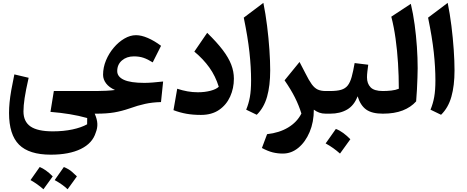

<svg xmlns="http://www.w3.org/2000/svg" viewBox="-20 -804 3301 1358"><path d="M182.6 -253.9Q162.1 -164.1 154.1 -109.9Q146 -55.7 146 -16.1Q146 56.2 196 90.6Q246.1 125 354 125Q429.2 125 492.2 111.6Q555.2 98.1 596.2 75.2L596.7 30.8Q537.6 14.2 473.6 3.7Q409.7 -6.8 336.9 -12.7L360.8 -160.2H663.6V0H649.9Q667 39.1 668.5 70.8Q669.9 102.5 657.2 133.8Q634.3 209 551.8 249.5Q469.2 290 339.4 290Q185.5 290 114.7 219.2Q43.9 148.4 43.9 -4.9Q43.9 -40.5 47.6 -78.9Q51.3 -117.2 59.6 -165.3Q67.9 -213.4 81.5 -277.8ZM195.8 469.7Q199.2 465.3 260.7 377.4Q303.2 393.6 353 443.4Q336.4 466.8 320.1 489.3Q303.7 511.7 287.1 534.7Q246.1 498 195.8 469.7ZM366.7 469.7Q389.2 439 431.6 377.4Q467.3 391.6 490.2 412.1Q513.2 432.6 523.9 443.4Q507.3 466.8 491 489.3Q474.6 511.7 458 534.7Q426.8 503.4 366.7 469.7Z M941.9 -555.2Q979.5 -555.2 1025.1 -535.6Q1070.8 -516.1 1119.1 -480L1060.1 -362.8Q1024.4 -385.3 994.6 -395.3Q964.8 -405.3 927.2 -405.3Q876 -405.3 842.5 -376.5Q809.1 -347.7 809.1 -301.3Q809.1 -261.2 856.2 -239.5Q903.3 -217.8 1001 -217.8Q1026.9 -217.8 1061 -220.5Q1095.2 -223.1 1133.8 -227.5L1118.7 -82Q1058.1 -80.6 1006.3 -69.3Q954.6 -58.1 896.5 -37.1Q839.8 -17.6 787.4 -8.8Q734.9 0 663.6 0Q644 0 644 -36.6V-123.5Q644 -160.2 663.6 -160.2Q694.3 -160.2 731.4 -162.1Q768.6 -164.1 793.5 -167.5Q752 -185.5 730.5 -213.9Q709 -242.2 709 -274.9Q709 -327.1 729.7 -377Q750.5 -426.8 784.7 -467Q818.8 -507.3 859.9 -531.2Q900.9 -555.2 941.9 -555.2Z M1634.3 -247.6Q1634.3 -179.7 1607.9 -121.1Q1581.5 -62.5 1529.8 -26.9Q1478 8.8 1401.4 8.8Q1343.8 8.8 1297.9 0.5Q1252 -7.8 1207 -24.9L1233.4 -176.3Q1271 -164.1 1306.6 -157.7Q1342.3 -151.4 1379.4 -151.4Q1427.7 -151.4 1468.3 -161.9Q1508.8 -172.4 1527.3 -190.4Q1503.9 -266.1 1460.9 -326.2Q1418 -386.2 1354.5 -439L1445.3 -571.8Q1513.7 -505.4 1555.2 -450.7Q1596.7 -396 1615.5 -346.9Q1634.3 -297.9 1634.3 -247.6Z M1842.8 -783.7Q1858.4 -707 1869.1 -620.8Q1879.9 -534.7 1885.5 -452.6Q1891.1 -370.6 1891.1 -306.2Q1891.1 -198.2 1868.9 -119.9Q1846.7 -41.5 1795.9 7.8L1721.2 -28.3Q1738.8 -70.3 1747.3 -117.4Q1755.9 -164.6 1755.9 -235.4Q1755.9 -327.6 1744.4 -433.8Q1732.9 -540 1704.1 -679.2Z M2098.6 -365.7 2140.1 -285.6Q2165 -235.4 2184.8 -208.3Q2204.6 -181.2 2227.3 -170.7Q2250 -160.2 2283.7 -160.2H2284.2V0H2283.7Q2258.3 0 2238.3 -7.3Q2218.3 -14.6 2199.7 -28.3Q2199.7 59.6 2169.9 129.9Q2140.1 200.2 2090.6 241.2Q2041 282.2 1980.5 282.2Q1943.4 282.2 1908.9 273.7Q1874.5 265.1 1832.5 242.7L1869.1 145Q1956.1 135.3 2018.6 97.4Q2081.1 59.6 2111.8 -1Q2093.8 -59.1 2065.7 -115Q2037.6 -170.9 1992.7 -235.8Z M2284.2 0Q2274.4 0 2269.5 -7.8Q2264.6 -15.6 2264.6 -36.6V-123.5Q2264.6 -144.5 2269.5 -152.3Q2274.4 -160.2 2284.2 -160.2H2315.4Q2363.3 -160.2 2392.8 -168.9Q2422.4 -177.7 2439.5 -199.5Q2456.5 -221.2 2467.3 -259.8Q2478 -298.3 2488.3 -357.9L2584.5 -346.2Q2581.1 -320.8 2578.4 -298.1Q2575.7 -275.4 2575.7 -256.8Q2575.7 -212.9 2601.1 -186.5Q2626.5 -160.2 2687.5 -160.2H2688V0H2687.5Q2610.8 0 2570.1 -29.1Q2529.3 -58.1 2509.3 -123Q2484.9 -58.1 2435.1 -29.1Q2385.3 0 2315.4 0ZM2355.5 107.9Q2382.8 118.2 2408.4 137.2Q2434.1 156.2 2458 180.7Q2421.4 231.9 2384.8 282.2Q2362.3 262.2 2337.2 244.1Q2312 226.1 2283.2 210.4Q2301.8 184.1 2319.8 158.7Q2337.9 133.3 2355.5 107.9Z M2885.7 -776.9Q2902.3 -707.5 2912.8 -629.6Q2923.3 -551.8 2928.7 -473.1Q2934.1 -394.5 2934.1 -321.3Q2934.1 -295.4 2932.6 -254.9Q2931.2 -214.4 2929 -169.9Q2926.8 -125.5 2923.3 -86.9Q2886.2 -45.4 2828.1 -22.7Q2770 0 2688 0Q2678.2 0 2673.3 -7.8Q2668.5 -15.6 2668.5 -36.6V-123.5Q2668.5 -144.5 2673.3 -152.3Q2678.2 -160.2 2688 -160.2Q2718.3 -160.2 2748.3 -163.6Q2778.3 -167 2800.8 -176.3Q2800.8 -266.1 2795.2 -356.4Q2789.6 -446.8 2777.8 -531Q2766.1 -615.2 2747.6 -686Z M3146.5 -783.7Q3162.1 -707 3172.9 -620.8Q3183.6 -534.7 3189.2 -452.6Q3194.8 -370.6 3194.8 -306.2Q3194.8 -198.2 3172.6 -119.9Q3150.4 -41.5 3099.6 7.8L3024.9 -28.3Q3042.5 -70.3 3051 -117.4Q3059.6 -164.6 3059.6 -235.4Q3059.6 -327.6 3048.1 -433.8Q3036.6 -540 3007.8 -679.2Z"/></svg>

Font: Pinar DS1 Bold
Style: Regular
Weight: 700
Designer: Amin Abedi
Version: Version 3.000